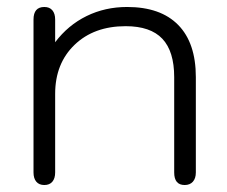

<svg xmlns="http://www.w3.org/2000/svg" viewBox="-20 -520 651 550"><path d="M76 -26V-464Q76 -500 107 -500Q122 -500 130 -490.5Q138 -481 138 -464V-399Q175 -448 228 -474Q281 -500 344 -500Q440 -500 490.5 -448.5Q541 -397 541 -299V-26Q541 -9 532.5 0.5Q524 10 509 10Q479 10 479 -26V-299Q479 -373 445 -409Q411 -445 340 -445Q249 -445 193.5 -391.5Q138 -338 138 -251V-26Q138 -9 130 0.5Q122 10 107 10Q92 10 84 0.5Q76 -9 76 -26Z"/></svg>

Font: Kodchasan Light
Style: Regular
Weight: 300
Version: Version 1.000; ttfautohint (v1.6)